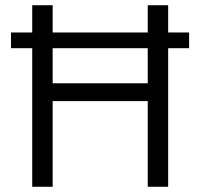

<svg xmlns="http://www.w3.org/2000/svg" viewBox="-20 -713 764 733"><path d="M103 0V-529H22V-589H103V-693H181V-589H544V-693H622V-589H702V-529H622V0H544V-327H181V0ZM181 -395H544V-529H181Z"/></svg>

Font: Ubuntu Sans
Style: Regular
Weight: 400
Designer: Dalton Maag Ltd
Foundry: Dalton Maag Ltd
Version: Version 1.006; ttfautohint (v1.8.4.7-5d5b)